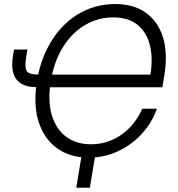

<svg xmlns="http://www.w3.org/2000/svg" viewBox="-20 -757 868 934"><path d="M412.1 9.8Q320.3 9.8 257.1 -36.1Q193.8 -82 167.5 -166Q141.1 -250 160.2 -364.7Q174.3 -449.7 208.5 -518.3Q242.7 -586.9 292.7 -636Q342.8 -685.1 405.8 -711.2Q468.8 -737.3 540.5 -737.3Q632.8 -737.3 691.9 -693.4Q751 -649.4 773.7 -572Q796.4 -494.6 779.8 -393.1L770 -332.5H207L216.8 -394H733.4L710.9 -389.2Q725.1 -471.7 709.5 -535.6Q693.8 -599.6 649.2 -636Q604.5 -672.4 530.8 -672.4Q458 -672.4 395 -636Q332 -599.6 288.1 -530.8Q244.1 -461.9 227.5 -364.7Q211.4 -267.6 231.7 -198.2Q252 -128.9 301.5 -92Q351.1 -55.2 421.9 -55.2Q465.8 -55.2 504.6 -68.4Q543.5 -81.5 575.4 -105.2Q607.4 -128.9 631.8 -160.4Q656.2 -191.9 671.9 -228H743.2Q726.6 -179.7 695.1 -136.7Q663.6 -93.8 620.6 -61Q577.6 -28.3 524.9 -9.3Q472.2 9.8 412.1 9.8ZM48.3 -516.1H113.3L107.4 -479.5Q102.1 -444.8 104.7 -426.3Q107.4 -407.7 122.6 -401.1Q137.7 -394.5 167.5 -394.5H189.9L179.7 -333H157.2Q88.9 -333 59.8 -370.8Q30.8 -408.7 43 -484.4ZM351.1 156.2 380.9 -24.9H447.3L417 156.2Z"/></svg>

Font: Inter Light
Style: Italic
Weight: 300
Italic angle: -9.3988°
Designer: Rasmus Andersson
Foundry: rsms
Version: Version 4.001;git-66647c0bb